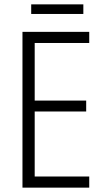

<svg xmlns="http://www.w3.org/2000/svg" viewBox="-20 -860 480 880"><path d="M362 -840H123V-796H362ZM389 0V-51H139V-349H375V-399H139V-663H389V-714H83V0Z"/></svg>

Font: Noto Sans Arabic UI Cn Lt
Style: Regular
Weight: 300
Width: 3
Designer: Monotype Design Team, Nadine Chahine and Nizar Qandah
Foundry: Monotype Imaging Inc.
Version: Version 2.010